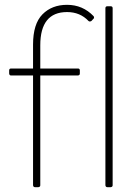

<svg xmlns="http://www.w3.org/2000/svg" viewBox="-20 -776 575 796"><path d="M139 0H125Q118 0 117 -8V-463H26Q19 -463 18 -471V-484Q18 -492 26 -492H117V-591Q117 -677 156 -716.5Q195 -756 258 -756Q323 -756 368 -709Q370 -707 370 -701Q369 -699 359 -689Q357 -687 352 -687Q349 -687 347 -689Q312 -726 258 -726Q147 -726 147 -588V-492H303Q311 -492 311 -484V-471Q311 -464 303 -463H147V-8Q147 -1 139 0ZM439 0H425Q418 0 417 -8V-742Q417 -750 425 -750H439Q447 -750 447 -742V-8Q447 -1 439 0Z"/></svg>

Font: YamahaIndonesia935. App Thin
Style: Regular
Weight: 100
Designer: Dalton Maag Ltd
Foundry: Dalton Maag Ltd
Version: Version 1.002